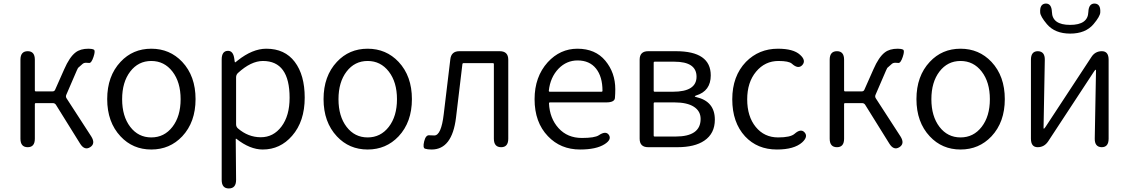

<svg xmlns="http://www.w3.org/2000/svg" viewBox="-20 -828 6351 1080"><path d="M136 0Q95 0 95 -48V-492Q95 -540 136 -540Q176 -540 176 -492V-319Q176 -314 181 -314H276Q286 -314 290 -323L341 -438Q371 -507 405 -533Q432 -554 478 -554Q497 -554 507.5 -549Q518 -544 506 -508Q494 -472 481 -474Q476 -475 464 -475Q452 -475 444.5 -468.5Q437 -462 419 -446Q417 -444 397 -397L353 -295Q348 -284 355 -274L493 -61Q519 -20 487 0Q455 20 430 -21L295 -238Q289 -248 277 -248H181Q176 -248 176 -243V-48Q176 0 136 0Z M658 -61Q583 -141 583 -270.5Q583 -400 658 -480Q727 -554 831 -554Q935 -554 1005 -480Q1080 -400 1080 -270.5Q1080 -141 1005 -61Q935 13 831 13Q727 13 658 -61ZM712.5 -114.5Q758 -55 831 -55Q904 -55 950 -114.5Q996 -174 996 -270Q996 -366 950 -425.5Q904 -485 831 -485Q758 -485 712.5 -425.5Q667 -366 667 -270Q667 -174 712.5 -114.5Z M1267 232Q1227 232 1227 184V-493Q1227 -540 1260 -542Q1292 -544 1298 -497L1300 -483Q1301 -477 1302.5 -477Q1304 -477 1316 -487Q1400 -554 1478 -554Q1582 -554 1638 -480Q1694 -406 1694 -279Q1694 -145 1623 -64Q1556 13 1458 13Q1386 13 1310 -47Q1306 -50 1306 -45L1308 184Q1308 232 1267 232ZM1609 -278Q1609 -485 1459 -485Q1392 -485 1318 -417Q1308 -407 1308 -393V-129Q1308 -115 1318 -106Q1376 -56 1447 -56Q1518 -56 1563.5 -116.5Q1609 -177 1609 -278Z M1875 -61Q1800 -141 1800 -270.5Q1800 -400 1875 -480Q1944 -554 2048 -554Q2152 -554 2222 -480Q2297 -400 2297 -270.5Q2297 -141 2222 -61Q2152 13 2048 13Q1944 13 1875 -61ZM1929.5 -114.5Q1975 -55 2048 -55Q2121 -55 2167 -114.5Q2213 -174 2213 -270Q2213 -366 2167 -425.5Q2121 -485 2048 -485Q1975 -485 1929.5 -425.5Q1884 -366 1884 -270Q1884 -174 1929.5 -114.5Z M2408 13Q2385 13 2371 8.5Q2357 4 2366 -33Q2375 -70 2396 -67Q2401 -66 2423 -66Q2462 -66 2476 -186L2513 -494Q2518 -540 2564 -540H2791Q2839 -540 2839 -492V-48Q2839 0 2799 0Q2758 0 2758 -48V-468Q2758 -473 2753 -473H2588Q2582 -473 2581 -467L2545 -166Q2523 13 2408 13Z M3243 13Q3133 13 3062 -62Q2987 -140 2987 -270Q2987 -396 3061 -478Q3131 -554 3228 -554Q3329 -554 3385 -486.5Q3441 -419 3441 -326Q3441 -301 3439 -277Q3437 -252 3390 -252H3073Q3068 -252 3068 -247Q3072 -162 3122 -107Q3172 -52 3253 -52Q3325 -52 3348 -67Q3388 -94 3405 -69Q3422 -43 3381 -17Q3334 13 3243 13ZM3067 -317Q3067 -312 3072 -312H3364Q3369 -312 3369 -317Q3369 -397 3332.5 -442.5Q3296 -488 3229 -488Q3167 -488 3122 -442Q3075 -393 3067 -317Z M3626 0Q3578 0 3578 -48V-492Q3578 -540 3626 -540H3782Q3978 -540 3978 -404Q3978 -316 3896 -291Q3888 -288 3888 -286Q3888 -284 3896 -282Q4001 -258 4001 -155Q4001 -77 3942 -37Q3888 0 3790 0ZM3657 -65Q3657 -60 3662 -60H3780Q3921 -60 3921 -159Q3921 -203 3883 -227.5Q3845 -252 3773 -252H3662Q3657 -252 3657 -247ZM3657 -317Q3657 -312 3662 -312H3765Q3898 -312 3898 -396.5Q3898 -481 3773 -481H3662Q3657 -481 3657 -476Z M4350 13Q4240 13 4171 -61Q4099 -139 4099 -269.5Q4099 -400 4176 -480Q4249 -554 4356 -554Q4443 -554 4480 -520Q4516 -488 4493 -462Q4470 -437 4434 -470Q4417 -485 4359 -485Q4283 -485 4233 -425Q4183 -365 4183 -269Q4183 -173 4231 -114Q4279 -55 4357 -55Q4426 -55 4449 -75Q4485 -107 4506 -83Q4527 -59 4492 -27Q4447 13 4350 13Z M4688 0Q4647 0 4647 -48V-492Q4647 -540 4688 -540Q4728 -540 4728 -492V-319Q4728 -314 4733 -314H4828Q4838 -314 4842 -323L4893 -438Q4923 -507 4957 -533Q4984 -554 5030 -554Q5049 -554 5059.5 -549Q5070 -544 5058 -508Q5046 -472 5033 -474Q5028 -475 5016 -475Q5004 -475 4996.5 -468.5Q4989 -462 4971 -446Q4969 -444 4949 -397L4905 -295Q4900 -284 4907 -274L5045 -61Q5071 -20 5039 0Q5007 20 4982 -21L4847 -238Q4841 -248 4829 -248H4733Q4728 -248 4728 -243V-48Q4728 0 4688 0Z M5210 -61Q5135 -141 5135 -270.5Q5135 -400 5210 -480Q5279 -554 5383 -554Q5487 -554 5557 -480Q5632 -400 5632 -270.5Q5632 -141 5557 -61Q5487 13 5383 13Q5279 13 5210 -61ZM5264.5 -114.5Q5310 -55 5383 -55Q5456 -55 5502 -114.5Q5548 -174 5548 -270Q5548 -366 5502 -425.5Q5456 -485 5383 -485Q5310 -485 5264.5 -425.5Q5219 -366 5219 -270Q5219 -174 5264.5 -114.5Z M5817 0Q5779 0 5779 -48V-492Q5779 -540 5818 -540Q5858 -539 5857 -491L5850 -109Q5850 -104 5852 -104Q5854 -104 5861 -114L6119 -507Q6140 -540 6178 -540Q6216 -540 6216 -492V-48Q6216 0 6177 0Q6137 -1 6138 -49L6145 -431Q6145 -436 6143 -436Q6141 -436 6134 -426L5876 -33Q5854 0 5817 0ZM5869 -692Q5832 -736 5831 -758Q5828 -806 5862 -808Q5895 -809 5897 -761Q5899 -688 5999.5 -688Q6100 -688 6102 -761Q6104 -809 6138 -808Q6172 -806 6169 -758Q6168 -736 6131 -692Q6086 -639 6000 -639Q5914 -639 5869 -692Z"/></svg>

Font: Resource Han Rounded JP Normal
Style: Regular
Weight: 350
Designer: Cyano Hao (round all glyphs); Ryoko NISHIZUKA 西塚涼子 (kana, bopomofo & ideographs); Paul D. Hunt (Latin, Greek & Cyrillic)
Foundry: Cyano Hao
Version: 0.990